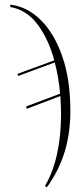

<svg xmlns="http://www.w3.org/2000/svg" viewBox="-20 -564 342 824"><path d="M173 234Q208 175 225 96Q242 17 242 -72Q242 -109 239 -152L95 -97L92 -107L238 -162Q235 -195 229.5 -228.5Q224 -262 215 -296L58 -238L55 -247L213 -305Q189 -394 142.5 -457.5Q96 -521 24 -534V-544Q96 -536 154.5 -478.5Q213 -421 247.5 -321.5Q282 -222 282 -87Q282 8 257 89Q232 170 181 240Z"/></svg>

Font: Noto Serif Display Condensed ExtraLight
Style: Regular
Weight: 200
Width: 3
Designer: Monotype Design Team
Foundry: Monotype Imaging Inc.
Version: Version 2.009